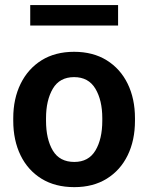

<svg xmlns="http://www.w3.org/2000/svg" viewBox="-20 -748 601 778"><path d="M281.2 10.3Q203.6 10.3 148.2 -23.9Q92.8 -58.1 63.2 -118.9Q33.7 -179.7 33.7 -258.8V-269Q33.7 -347.7 63.5 -408.4Q93.3 -469.2 148.4 -503.7Q203.6 -538.1 280.3 -538.1Q356.9 -538.1 412.4 -503.7Q467.8 -469.2 497.3 -408.7Q526.9 -348.1 526.9 -269V-258.8Q526.9 -179.2 497.3 -118.7Q467.8 -58.1 412.6 -23.9Q357.4 10.3 281.2 10.3ZM281.2 -91.8Q338.9 -91.8 366.7 -138.2Q394.5 -184.6 394.5 -258.8V-269Q394.5 -341.8 366.5 -388.7Q338.4 -435.5 280.3 -435.5Q221.7 -435.5 194.1 -388.7Q166.5 -341.8 166.5 -269V-258.8Q166.5 -184.1 194.1 -137.9Q221.7 -91.8 281.2 -91.8ZM102.5 -644.5V-727.5H458.5V-644.5Z"/></svg>

Font: Roboto Slab SemiBold
Style: Regular
Weight: 600
Designer: Google
Version: Version 2.001; ttfautohint (v1.8.3)